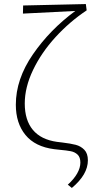

<svg xmlns="http://www.w3.org/2000/svg" viewBox="-20 -731 468 946"><path d="M286 -29Q328 -24 353 -17.5Q378 -11 395.5 7Q413 25 413 59Q413 129 334 195L314 179Q344 152 360 124Q376 96 376 70Q376 44 362.5 31Q349 18 328.5 14Q308 10 274 7L247 4Q153 -8 105.5 -66Q58 -124 58 -215Q58 -341 142 -463Q226 -585 351 -677L93 -664L94 -704L403 -711L407 -680Q323 -624 253.5 -548Q184 -472 143 -386.5Q102 -301 102 -221Q102 -139 142 -91Q182 -43 261 -32Z"/></svg>

Font: Ysabeau Infant Light
Style: Regular
Weight: 300
Designer: Christian Thalmann (Catharsis Fonts)
Version: Version 0.003